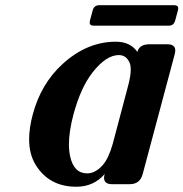

<svg xmlns="http://www.w3.org/2000/svg" viewBox="-20 -707 704 737"><path d="M410.2 0Q379.4 0 379.4 -24.4Q379.4 -29.8 381.8 -39.1Q339.8 9.8 272.9 9.8Q168.9 9.8 117.2 -73.7Q91.8 -114.7 91.8 -172.4Q91.8 -215.8 106 -268.6Q137.2 -384.8 218.8 -460Q313 -546.9 424.8 -546.9Q480 -546.9 507.3 -507.8Q515.1 -537.1 553.7 -537.1H622.1Q652.8 -537.1 652.8 -513.2Q652.8 -507.3 650.4 -498L527.8 -39.1Q517.6 0 478 0ZM412.6 -154.3Q412.6 -154.3 471.7 -377.4Q481.9 -416 481.9 -439.9Q481.9 -455.1 478 -464.8Q465.8 -495.6 436 -495.6Q387.7 -495.6 335.4 -429.2Q290 -371.1 262.2 -268.6Q244.6 -202.6 244.6 -153.3Q244.6 -128.4 249 -107.9Q263.2 -41.5 314.5 -41.5Q345.7 -41.5 373.5 -72.3Q396.5 -97.7 412.6 -154.3ZM360.8 -687H648.9Q664.1 -687 664.1 -675.3Q664.1 -670.9 663.1 -667.5L652.3 -627.9Q647 -608.4 627.9 -608.4H339.8Q324.2 -608.4 324.2 -620.6Q324.2 -624.5 325.2 -627.9L335.9 -667.5Q341.3 -687 360.8 -687Z"/></svg>

Font: Cursive Sans
Style: Bold
Weight: 700
Italic angle: -15°
Designer: Wojciech Kalinowski "wmk69" (wmk69@o2.pl)
Foundry: Wojciech Kalinowski "wmk69" (wmk69@o2.pl)
Version: Wersja 3.1.0; 2022-02-18